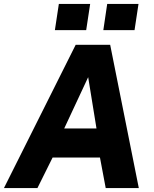

<svg xmlns="http://www.w3.org/2000/svg" viewBox="-35 -949 778 969"><path d="M-15 0 347 -723H521L665.5 0H498.5L469.5 -154H230.5L154 0ZM289 -300.5H452L410 -559.5ZM486.5 -797 506 -929H664L644 -797ZM242 -797 262 -929H420L400 -797Z"/></svg>

Font: Public Sans Thin ExtraBold
Style: Italic
Weight: 800
Italic angle: -8°
Version: Version 2.001